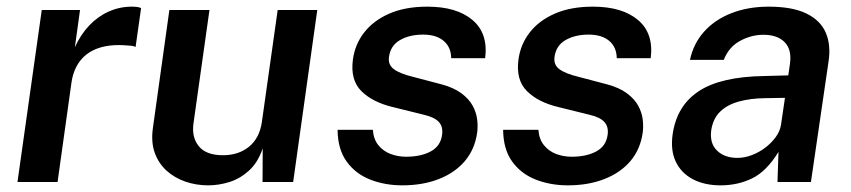

<svg xmlns="http://www.w3.org/2000/svg" viewBox="-20 -547 2557 577"><path d="M32.5 0 105.5 -517H220.5L205 -405Q222.5 -443.5 248.5 -470.8Q274.5 -498 307.2 -512.5Q340 -527 376 -527Q385 -527 392.5 -526Q400 -525 404 -522.5L387.5 -406Q382.5 -408.5 374.5 -409.5Q366.5 -410.5 360.5 -410.5Q312 -414.5 277 -402.8Q242 -391 221.5 -365Q201 -339 195 -300.5L153 0Z M605.5 10Q569.5 10 537 -1.2Q504.5 -12.5 480.5 -34.2Q456.5 -56 445 -88Q433.5 -120 439.5 -162.5L489 -517H609.5L561.5 -176.5Q555.5 -134.5 577.5 -107.5Q599.5 -80.5 650 -80.5Q697 -80.5 728.5 -106.2Q760 -132 767 -180.5L814.5 -517H933.5L861 0H769L769.5 -101Q755 -58.5 728.2 -34.2Q701.5 -10 669.5 0Q637.5 10 605.5 10Z M1189 10Q1137 10 1092.8 -7.2Q1048.5 -24.5 1021.8 -61.5Q995 -98.5 994.5 -157H1100.5Q1102.5 -128.5 1117.2 -110.5Q1132 -92.5 1154 -84.2Q1176 -76 1200.5 -76Q1245 -76 1274.5 -92Q1304 -108 1308.5 -141.5Q1312 -166 1298.8 -180.5Q1285.5 -195 1252.5 -202.5L1161.5 -225Q1100 -239.5 1066.2 -273Q1032.5 -306.5 1040.5 -367.5Q1046.5 -413.5 1074.5 -449.5Q1102.5 -485.5 1150.2 -506.2Q1198 -527 1264.5 -527Q1352.5 -527 1400 -486.8Q1447.5 -446.5 1438 -372H1336Q1335.5 -405.5 1313.2 -424.2Q1291 -443 1251.5 -443Q1210.5 -443 1182 -426.5Q1153.5 -410 1149 -376Q1145.5 -352.5 1163.8 -339Q1182 -325.5 1221.5 -316L1307 -293.5Q1344 -283.5 1366.8 -266.5Q1389.5 -249.5 1400.5 -229.2Q1411.5 -209 1414 -187.8Q1416.5 -166.5 1414 -148.5Q1407 -98.5 1377.2 -63.2Q1347.5 -28 1299 -9Q1250.5 10 1189 10Z M1686.5 10Q1634.5 10 1590.2 -7.2Q1546 -24.5 1519.2 -61.5Q1492.5 -98.5 1492 -157H1598Q1600 -128.5 1614.8 -110.5Q1629.5 -92.5 1651.5 -84.2Q1673.5 -76 1698 -76Q1742.5 -76 1772 -92Q1801.5 -108 1806 -141.5Q1809.5 -166 1796.2 -180.5Q1783 -195 1750 -202.5L1659 -225Q1597.5 -239.5 1563.8 -273Q1530 -306.5 1538 -367.5Q1544 -413.5 1572 -449.5Q1600 -485.5 1647.8 -506.2Q1695.5 -527 1762 -527Q1850 -527 1897.5 -486.8Q1945 -446.5 1935.5 -372H1833.5Q1833 -405.5 1810.8 -424.2Q1788.5 -443 1749 -443Q1708 -443 1679.5 -426.5Q1651 -410 1646.5 -376Q1643 -352.5 1661.2 -339Q1679.5 -325.5 1719 -316L1804.5 -293.5Q1841.5 -283.5 1864.2 -266.5Q1887 -249.5 1898 -229.2Q1909 -209 1911.5 -187.8Q1914 -166.5 1911.5 -148.5Q1904.5 -98.5 1874.8 -63.2Q1845 -28 1796.5 -9Q1748 10 1686.5 10Z M2145.5 10Q2097.5 10 2062.5 -8.2Q2027.5 -26.5 2011 -60.8Q1994.5 -95 2001.5 -144Q2014 -229.5 2080 -273Q2146 -316.5 2276 -318.5L2349 -320.5L2354 -355.5Q2360 -398 2337.8 -420.5Q2315.5 -443 2272 -442.5Q2237 -442 2203.8 -424Q2170.5 -406 2155 -367H2053.5Q2064 -416.5 2096.5 -452.5Q2129 -488.5 2179 -507.8Q2229 -527 2290 -527Q2361 -527 2403.2 -506.5Q2445.5 -486 2461.5 -449Q2477.5 -412 2470 -362.5L2417 0H2316.5L2319.5 -90.5Q2284 -32.5 2240.8 -11.2Q2197.5 10 2145.5 10ZM2196 -72.5Q2217.5 -72.5 2239.2 -80.8Q2261 -89 2279.8 -103.2Q2298.5 -117.5 2311.2 -135Q2324 -152.5 2327 -171.5L2339 -253L2279.5 -252Q2235.5 -251.5 2200.8 -242Q2166 -232.5 2144.5 -211.8Q2123 -191 2117.5 -156.5Q2112 -117 2134.5 -94.8Q2157 -72.5 2196 -72.5Z"/></svg>

Font: Public Sans Thin SemiBold
Style: Italic
Weight: 600
Italic angle: -8°
Version: Version 2.001